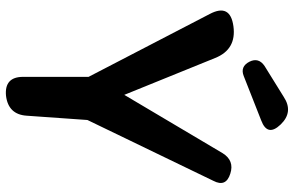

<svg xmlns="http://www.w3.org/2000/svg" viewBox="-198 -822 1028 672"><g transform="rotate(90 316.0 -486.0)"><path d="M249 -282 29 -706Q-9 -778 72 -789Q153 -800 183 -725L312 -407L516 -751Q542 -793 588 -778Q636 -763 613 -719L400 -278L385 -66Q381 -1 315 7Q249 13 249 -53ZM196 -845Q180 -877 211 -898L319 -965Q372 -1000 416 -954Q460 -908 401 -886L246 -825Q213 -812 196 -845Z"/></g></svg>

Font: MaokenZhuyuanTi
Style: Regular
Weight: 400
Designer: Fontworks Inc & LongZhuTi team: ZERO子、时光羊、荆南、频凡、刘鹏、Little White Dog、帆影Magmeta、奈白不弍、白日月球、ChaoTawei、雨三（排名不分先后）
Version: Version 1.000; 20230222